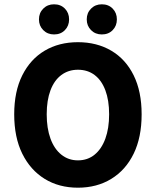

<svg xmlns="http://www.w3.org/2000/svg" viewBox="-20 -860 724 892"><path d="M342 12Q254 12 187.5 -29Q121 -70 83.5 -146Q46 -222 46 -329Q46 -435 83.5 -510Q121 -585 187.5 -624.5Q254 -664 342 -664Q430 -664 497 -624.5Q564 -585 601 -510Q638 -435 638 -329Q638 -222 601 -146Q564 -70 497 -29Q430 12 342 12ZM342 -115Q387 -115 419.5 -141.5Q452 -168 469.5 -216Q487 -264 487 -329Q487 -394 469.5 -440.5Q452 -487 419.5 -511.5Q387 -536 342 -536Q298 -536 265 -511.5Q232 -487 214.5 -440.5Q197 -394 197 -329Q197 -264 214.5 -216Q232 -168 265 -141.5Q298 -115 342 -115ZM231 -700Q201 -700 181 -720Q161 -740 161 -770Q161 -800 181 -820Q201 -840 231 -840Q262 -840 281.5 -820Q301 -800 301 -770Q301 -740 281.5 -720Q262 -700 231 -700ZM453 -700Q423 -700 403 -720Q383 -740 383 -770Q383 -800 403 -820Q423 -840 453 -840Q484 -840 503.5 -820Q523 -800 523 -770Q523 -740 503.5 -720Q484 -700 453 -700Z"/></svg>

Font: Source Sans 3
Style: Bold
Weight: 700
Designer: Paul D. Hunt
Foundry: Adobe
Version: Version 3.052;hotconv 1.1.0;makeotfexe 2.6.0